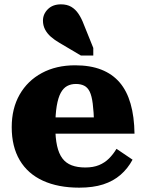

<svg xmlns="http://www.w3.org/2000/svg" viewBox="-20 -853 670 885"><path d="M235 -268Q235 -217 243 -181Q251 -145 267.5 -123Q284 -101 310.5 -91Q337 -81 373 -81Q410 -81 436.5 -92Q463 -103 482.5 -122.5Q502 -142 517 -167L591 -117Q569 -76 535.5 -47Q502 -18 455.5 -3Q409 12 345 12Q248 12 178 -20Q108 -52 71 -114.5Q34 -177 34 -267Q34 -353 70.5 -417Q107 -481 173 -516.5Q239 -552 326 -552Q396 -552 447 -532Q498 -512 531.5 -473Q565 -434 582 -374.5Q599 -315 600 -237H187V-312H433L414 -282Q412 -339 407.5 -375Q403 -411 393.5 -430.5Q384 -450 368 -458Q352 -466 330 -466Q307 -466 289.5 -456.5Q272 -447 260 -425Q248 -403 241.5 -364.5Q235 -326 235 -268ZM366 -741 410 -632V-597H353L255 -655Q232 -668 214.5 -683.5Q197 -699 187.5 -717.5Q178 -736 178 -758Q178 -788 200.5 -810.5Q223 -833 261 -833Q289 -833 308.5 -821.5Q328 -810 342 -789Q356 -768 366 -741Z"/></svg>

Font: Roboto Serif 20pt ExtraBold
Style: Regular
Weight: 800
Version: Version 1.008